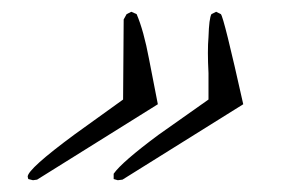

<svg xmlns="http://www.w3.org/2000/svg" viewBox="-20 -327 491 326"><path d="M36 -21 28 -23 27 -27Q27 -40 107 -99L189 -158L190 -294L195 -303L203 -307L212 -303Q224 -275 233 -227L248 -150L43 -22ZM180 -21 173 -23V-32Q180 -42 199 -58.5Q218 -75 249 -98L334 -158V-203Q332 -241 334 -264Q335 -296 339 -303L347 -307L355 -303Q360 -298 393 -150L188 -22Z"/></svg>

Font: Whisper
Style: Regular
Weight: 400
Designer: Robert E. Leuschke
Foundry: Robert E. Leuschke
Version: Version 1.010; ttfautohint (v1.8.4.7-5d5b)